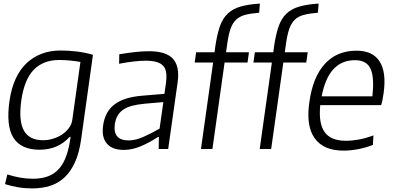

<svg xmlns="http://www.w3.org/2000/svg" viewBox="-20 -832 2215 1072"><path d="M160 220Q119 220 80.5 213.5Q42 207 8 196L21 142Q55 153 91 159.5Q127 166 164 166Q205 166 239 155.5Q273 145 299 121Q325 97 342.5 57.5Q360 18 370 -40L374 -68H369Q304 4 201 4Q98 4 55.5 -62Q13 -128 33 -269Q43 -338 67 -391Q91 -444 128 -479Q165 -514 213 -532Q261 -550 318 -550Q363 -550 409 -544.5Q455 -539 499 -526L433 -54Q422 24 397.5 76.5Q373 129 337.5 161Q302 193 257 206.5Q212 220 160 220ZM220 -49Q248 -49 276 -57.5Q304 -66 326.5 -81Q349 -96 365 -117.5Q381 -139 384 -165L429 -486Q401 -491 371.5 -494Q342 -497 310 -497Q222 -497 169 -443Q116 -389 99 -272Q83 -157 113.5 -103Q144 -49 220 -49Z M672 5Q606 5 576 -31Q546 -67 556 -133Q567 -210 620.5 -250Q674 -290 778 -298L898 -308L906 -363Q911 -399 908 -424Q905 -449 891.5 -464Q878 -479 854 -486Q830 -493 794 -493Q732 -493 645 -476L646 -529Q694 -537 735 -541.5Q776 -546 813 -546Q907 -546 945.5 -504Q984 -462 972 -374L919 0H866L867 -67H862Q813 -35 765 -15Q717 5 672 5ZM699 -48Q737 -48 783.5 -69Q830 -90 871 -114L892 -262L788 -253Q746 -249 716.5 -241Q687 -233 667 -219Q647 -205 636 -185Q625 -165 621 -138Q609 -48 699 -48Z M1170 -483H1067L1075 -540H1178L1182 -572Q1192 -640 1207.5 -684.5Q1223 -729 1251.5 -756Q1280 -783 1323.5 -795.5Q1367 -808 1431 -812L1427 -761Q1378 -757 1347 -748.5Q1316 -740 1297 -721Q1278 -702 1267 -670.5Q1256 -639 1249 -589L1242 -540H1370L1362 -483H1234L1166 0H1102ZM1498 -483H1395L1403 -540H1506L1510 -572Q1520 -640 1535.5 -684.5Q1551 -729 1579.5 -756Q1608 -783 1651.5 -795.5Q1695 -808 1759 -812L1755 -761Q1706 -757 1675 -748.5Q1644 -740 1625 -721Q1606 -702 1595 -670.5Q1584 -639 1577 -589L1570 -540H1698L1690 -483H1562L1494 0H1430Z M1899 9Q1786 9 1737 -60Q1688 -129 1707 -260Q1726 -401 1793.5 -475Q1861 -549 1970 -549Q2061 -549 2099.5 -489Q2138 -429 2122 -313Q2116 -268 2108 -245H1768Q1758 -143 1792.5 -94.5Q1827 -46 1911 -46Q1946 -46 1984 -53Q2022 -60 2065 -76L2062 -23Q2025 -8 1981.5 0.5Q1938 9 1899 9ZM1962 -496Q1814 -496 1776 -294H2059Q2071 -402 2048.5 -449Q2026 -496 1962 -496Z"/></svg>

Font: Plata Sans Light
Style: Italic
Weight: 300
Italic angle: -8°
Designer: Pablo Impallari, Andres Torresi, & Cristiano Sobral
Foundry: Pablo Impallari, Andres Torresi, & Cristiano Sobral
Version: Version 1.00;December 28, 2019;FontCreator 12.0.0.2547 64-bi